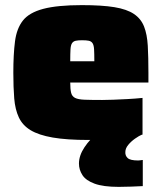

<svg xmlns="http://www.w3.org/2000/svg" viewBox="-20 -538 636 749"><path d="M325 8Q240 8 185.5 -1.5Q131 -11 99.5 -30Q68 -49 53.5 -80Q39 -111 35.5 -154Q32 -197 32 -254Q32 -326 38.5 -376.5Q45 -427 69.5 -458Q94 -489 149 -503.5Q204 -518 299 -518Q378 -518 426.5 -510Q475 -502 502.5 -483.5Q530 -465 542 -434.5Q554 -404 556.5 -359.5Q559 -315 559 -254V-216H254Q254 -190 257.5 -176Q261 -162 273 -156Q285 -150 310 -149Q335 -148 379 -148Q397 -148 422.5 -149Q448 -150 477 -151.5Q506 -153 536 -156V-13Q516 -7 481.5 -2.5Q447 2 406 5Q365 8 325 8ZM348 -281V-299Q348 -329 347 -345.5Q346 -362 341 -369.5Q336 -377 326.5 -379Q317 -381 300 -381Q285 -381 275.5 -379Q266 -377 261 -369.5Q256 -362 255 -345.5Q254 -329 254 -299H366ZM443 191Q383 191 349 178.5Q315 166 301.5 145Q288 124 288 100Q288 69 309.5 36.5Q331 4 366 -24L536 -14Q522 -8 506.5 3Q491 14 480 27.5Q469 41 469 55Q468 69 478 78.5Q488 88 519 88Q521 88 525.5 87.5Q530 87 537 86V188Q519 189 492 190Q465 191 443 191Z"/></svg>

Font: Saira SemiExpanded Black
Style: Regular
Weight: 900
Width: 6
Designer: Hector Gatti with collaboration of the Omnibus-Type team
Foundry: Omnibus-Type
Version: Version 1.101